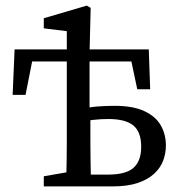

<svg xmlns="http://www.w3.org/2000/svg" viewBox="-20 -664 645 684"><path d="M25 -326 32 -488H510L515 -346H469L439 -488L484 -445H58L103 -488L71 -326ZM136 0V-36L251 -56H260V0ZM215 0Q216 -17 216.5 -42.5Q217 -68 217.5 -97.5Q218 -127 218 -156.5Q218 -186 218 -210V-553L136 -563V-599L289 -644L303 -636L299 -474V-267L302 -260V-210Q302 -186 302 -156.5Q302 -127 302.5 -97.5Q303 -68 303.5 -42.5Q304 -17 305 0ZM260 0V-42H365Q429 -42 456 -66.5Q483 -91 483 -141Q483 -194 455 -217Q427 -240 366 -240Q339 -240 312.5 -237Q286 -234 260 -230V-274Q295 -282 325 -284.5Q355 -287 388 -287Q454 -287 494.5 -268Q535 -249 553 -217Q571 -185 571 -146Q571 -117 561 -91Q551 -65 528.5 -44.5Q506 -24 470 -12Q434 0 382 0Z"/></svg>

Font: Source Serif 4 Variable
Style: Regular
Weight: 400
Designer: Frank Grießhammer
Foundry: Adobe
Version: Version 4.005;hotconv 1.1.0;makeotfexe 2.6.0